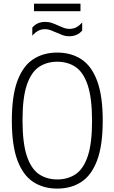

<svg xmlns="http://www.w3.org/2000/svg" viewBox="-20 -1042 638 1070"><path d="M299 9Q222 9 165.2 -28Q108.5 -65 77.2 -148.2Q46 -231.5 46 -370Q46 -508.5 77.2 -591.8Q108.5 -675 165.2 -712Q222 -749 299 -749Q376 -749 433 -712Q490 -675 521.2 -591.8Q552.5 -508.5 552.5 -370Q552.5 -231.5 521.2 -148.2Q490 -65 433 -28Q376 9 299 9ZM299 -42Q358 -42 401.5 -71.2Q445 -100.5 469 -171.5Q493 -242.5 493 -367.5Q493 -495 469 -567Q445 -639 401.5 -668.5Q358 -698 299 -698Q240.5 -698 197 -668.8Q153.5 -639.5 129.5 -568.5Q105.5 -497.5 105.5 -372.5Q105.5 -245 129.5 -173Q153.5 -101 197 -71.5Q240.5 -42 299 -42ZM366 -840Q345.5 -840 327.2 -846.8Q309 -853.5 292 -861.5Q277 -868 262 -873.8Q247 -879.5 231.5 -879.5Q209.5 -879.5 192.5 -870.2Q175.5 -861 160 -843V-888Q186.5 -920 232 -920Q252.5 -920 270.8 -913.5Q289 -907 306 -899Q321 -892 336 -886.5Q351 -881 366.5 -881Q388.5 -881 405.5 -890Q422.5 -899 438 -917V-872Q411.5 -840 366 -840ZM169.5 -979.5V-1021.5H428.5V-979.5Z"/></svg>

Font: Encode Sans Condensed Condensed Light
Style: Regular
Weight: 300
Width: 3
Designer: Multiple Designers
Foundry: Impallari Type
Version: Version 3.000; ttfautohint (v1.8.3) -l 8 -r 50 -G 200 -x 14 